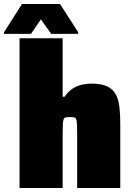

<svg xmlns="http://www.w3.org/2000/svg" viewBox="-53 -933 661 953"><path d="M44 0V-743H258V-453H268Q286 -480 308.5 -494Q331 -508 355.5 -513Q380 -518 400 -518Q449 -518 477.5 -505Q506 -492 520.5 -466.5Q535 -441 539.5 -404Q544 -367 544 -319V0H330V-269Q330 -300 329 -317Q328 -334 325 -341.5Q322 -349 314.5 -350.5Q307 -352 295 -352Q282 -352 274 -350.5Q266 -349 263 -341.5Q260 -334 259 -317Q258 -300 258 -269V0ZM-33 -765V-773L56 -913H245L335 -773V-765H201L150 -837L101 -765Z"/></svg>

Font: Saira Thin Black
Style: Regular
Weight: 900
Version: Version 1.101